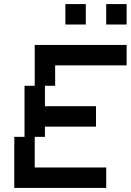

<svg xmlns="http://www.w3.org/2000/svg" viewBox="-20 -920 640 940"><path d="M250 -600H600V-700H150V-500H100V-250H50V0H500V-100H150V-250H200V-300H450V-400H200V-500H250ZM300 -800H400V-900H300ZM500 -800H600V-900H500Z"/></svg>

Font: LS-VG5000 Shifted
Style: Regular
Weight: 400
Designer: Justin Bihan, 2021
Foundry: Justin Bihan, 2021
Version: Version 1.000;Glyphs 3.1.2 (3151)